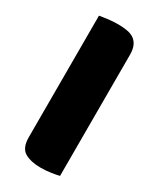

<svg xmlns="http://www.w3.org/2000/svg" viewBox="-163 -663 603 728"><g transform="rotate(30 138.0 -299.0)"><path d="M226 0Q215 3 192 6.5Q169 10 146 10Q103 10 76.5 -5.5Q50 -21 50 -68V-600Q61 -602 84 -605Q107 -608 130 -608Q151 -608 168.5 -605Q186 -602 198.5 -594Q211 -586 218.5 -570.5Q226 -555 226 -531Z"/></g></svg>

Font: Baloo Bhaijaan
Style: Regular
Weight: 400
Designer: Devika Bhansali and Ek Type
Foundry: Ek Type
Version: Version 1.443;PS 1.000;hotconv 16.6.51;makeotf.lib2.5.65220;